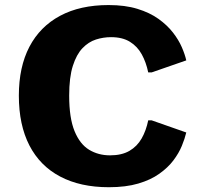

<svg xmlns="http://www.w3.org/2000/svg" viewBox="-20 -742 821 771"><path d="M417 9.8Q302.7 9.8 221.7 -33Q140.6 -75.7 98.1 -158Q55.7 -240.2 55.7 -357.9Q55.7 -473.1 98.1 -554.2Q140.6 -635.3 221.2 -678.5Q301.8 -721.7 416 -721.7Q482.4 -721.7 531.7 -706.5Q581.1 -691.4 616.2 -666.3Q651.4 -641.1 674.3 -611.6Q697.3 -582 710 -552.7Q722.7 -523.4 728 -499.5L588.9 -451.2H575.2Q566.9 -491.7 549.3 -523.7Q531.7 -555.7 501.7 -574.2Q471.7 -592.8 425.8 -592.8Q395 -592.8 365.2 -583.3Q335.4 -573.7 311.3 -548.6Q287.1 -523.4 272.5 -477.5Q257.8 -431.6 257.8 -357.9Q257.8 -268.1 279.3 -215.6Q300.8 -163.1 337.9 -140.6Q375 -118.2 421.9 -118.2Q468.8 -118.2 499.8 -136.2Q530.8 -154.3 548.8 -186Q566.9 -217.8 575.2 -258.8H588.9L728 -210Q722.2 -185.5 710.2 -156.2Q698.2 -127 676.3 -97.9Q654.3 -68.8 619.6 -44.2Q585 -19.5 535.2 -4.9Q485.4 9.8 417 9.8Z"/></svg>

Font: Comme ExtraBold
Style: Regular
Weight: 800
Version: Version 1.000;gftools[0.9.27]